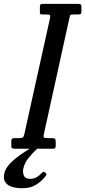

<svg xmlns="http://www.w3.org/2000/svg" viewBox="-111 -770 442 994"><path d="M-52.5 -17V-41Q-52.5 -55 -37.5 -55H-15.5Q2 -55 6.8 -58Q11.5 -61 15 -75.5L147.5 -674Q151 -688.5 147.2 -691.8Q143.5 -695 124.5 -695H108.5Q99 -695 97.2 -698Q95.5 -701 95.5 -710.5V-732Q95.5 -743.5 98.5 -746.8Q101.5 -750 112.5 -750H292.5Q303 -750 306.8 -747.2Q310.5 -744.5 310.5 -733V-711Q310.5 -700 306.8 -697.5Q303 -695 291.5 -695H269.5Q254 -695 252 -690.2Q250 -685.5 247.5 -673L116 -75Q112.5 -60.5 117 -57.8Q121.5 -55 139.5 -55H155.5Q171.5 -55 174.5 -50.5Q177.5 -46 177.5 -30V-19Q177.5 -8 175 -4Q172.5 0 161.5 0H-33.5Q-45 0 -48.8 -3Q-52.5 -6 -52.5 -17ZM3 204.5Q-25 204.5 -48.2 197.5Q-71.5 190.5 -83.2 173.8Q-95 157 -89 128.5Q-83 100.5 -56.5 74Q-30 47.5 4.5 24.5Q39 1.5 69.5 -16.5Q90 -29 94.5 -21.5Q97 -17.5 92.8 -12Q88.5 -6.5 81 0.5Q59.5 20 37.8 46.5Q16 73 9.5 103.5Q5.5 122.5 12.8 139.2Q20 156 46 156Q64.5 156 79.5 146.8Q94.5 137.5 105.5 125.5Q114 115.5 120.5 122L126.5 127Q130.5 130.5 130 133Q129.5 135.5 125.5 141Q104.5 168.5 75.8 186.5Q47 204.5 3 204.5Z"/></svg>

Font: Besley* Condensed
Style: Italic
Weight: 400
Width: 3
Italic angle: -13°
Designer: Owen Earl
Foundry: indestructible type*
Version: Version 3.000; ttfautohint (v1.8.3)